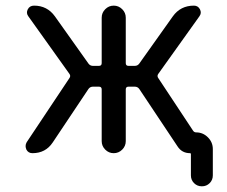

<svg xmlns="http://www.w3.org/2000/svg" viewBox="-20 -567 811 685"><path d="M342.8 -63.5V-248Q342.8 -257.8 333 -257.8H311.5Q301.8 -257.8 295.9 -250L168 -58.6Q142.6 -20.5 95.7 -20.5Q81.1 -20.5 74.2 -33.2Q71.3 -40 71.3 -45.9Q71.3 -52.7 75.2 -59.6L227.5 -288.1Q233.4 -295.9 227.5 -303.7L81.1 -508.8Q72.3 -520.5 79.1 -533.7Q85.9 -546.9 101.6 -546.9Q148.4 -546.9 175.8 -508.8L295.9 -339.8Q301.8 -332 311.5 -332H333Q342.8 -332 342.8 -341.8V-503.9Q342.8 -521.5 355.5 -534.2Q368.2 -546.9 385.7 -546.9Q403.3 -546.9 416 -534.2Q428.7 -521.5 428.7 -503.9V-341.8Q428.7 -332 438.5 -332H460.9Q470.7 -332 476.6 -339.8L596.7 -508.8Q624 -546.9 671.9 -546.9Q686.5 -546.9 693.4 -533.7Q700.2 -520.5 691.4 -508.8L544.9 -303.7Q539.1 -295.9 544.9 -288.1L668.9 -100.6Q672.9 -94.7 679.7 -94.7Q704.1 -94.7 721.7 -77.1Q739.3 -59.6 739.3 -35.2V58.6Q739.3 75.2 728 86.4Q716.8 97.7 700.2 97.7Q683.6 97.7 672.4 86.4Q661.1 75.2 661.1 58.6V-17.6Q661.1 -20.5 658.2 -20.5Q628.9 -20.5 613.3 -44.9L476.6 -250Q470.7 -257.8 460.9 -257.8H438.5Q428.7 -257.8 428.7 -248V-63.5Q428.7 -45.9 416 -33.2Q403.3 -20.5 385.7 -20.5Q368.2 -20.5 355.5 -33.2Q342.8 -45.9 342.8 -63.5Z"/></svg>

Font: Gen Jyuu GothicX Regular
Style: Regular
Weight: 400
Designer: [Source Han Sans]
Ryoko NISHIZUKA  (kana & ideographs); Paul D. Hunt (Latin, Greek & Cyrillic); Wenlong ZHANG  (bopomofo
Version: Version 1.002.20150607